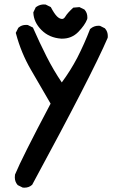

<svg xmlns="http://www.w3.org/2000/svg" viewBox="-20 -849 540 880"><path d="M47.9 -36.1Q47.9 -42 48.8 -48.8Q80.6 -126 211.9 -374Q168 -450.2 122.3 -528.3Q76.7 -606.4 53.2 -695.3L52.2 -698.2L64 -721.7L65.4 -722.7Q79.1 -734.9 99.6 -734.9Q102.5 -734.9 107.4 -734.4L130.9 -722.7Q161.1 -653.8 193.1 -590.6Q225.1 -527.3 263.2 -471.2Q303.2 -525.4 334 -584Q366.7 -647.9 392.6 -715.3L394 -716.8Q410.2 -731 431.2 -731Q434.1 -731 438.5 -730.5L460.9 -719.2L461.9 -717.8Q474.1 -704.1 474.1 -683.6Q474.1 -680.7 473.6 -675.8Q402.3 -509.3 127.4 -2L126 -1Q112.3 11.2 91.8 11.2Q88.9 11.2 84 10.7L61.5 -0.5L60.5 -1.5Q47.9 -16.1 47.9 -36.1ZM144 -815.9Q154.8 -823.7 164.1 -826.2Q173.3 -828.6 179.2 -828.6Q185.1 -828.6 189.5 -828.1L212.9 -816.4Q228.5 -786.6 241.2 -773.9Q252 -763.2 263.2 -762.2Q263.7 -762.2 264.6 -762.2Q272.9 -762.2 279.3 -772.9Q289.6 -790 315.9 -814L344.2 -816.4L367.2 -805.2L368.2 -803.7Q380.4 -790 380.4 -769.5Q380.4 -763.2 379.4 -760.7Q369.1 -733.9 338.9 -702.6Q308.6 -671.9 265.6 -671.9Q262.2 -671.9 260.3 -671.9Q205.6 -675.8 170.2 -711.2Q134.8 -746.6 132.8 -790.5V-792.5Z"/></svg>

Font: Bakudai
Style: Bold
Weight: 700
Version: Version 1.48